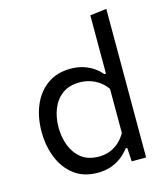

<svg xmlns="http://www.w3.org/2000/svg" viewBox="-112 -828 802 926"><g transform="rotate(-15 289.0 -365.5)"><path d="M262.5 11Q191.5 11 144.5 -25.2Q97.5 -61.5 74 -120.8Q50.5 -180 50.5 -249.5Q50.5 -323.5 75.5 -382Q100.5 -440.5 148.2 -474.2Q196 -508 264 -508Q298.5 -508 327.2 -498.8Q356 -489.5 378 -474.2Q400 -459 414.5 -440.5H423V-493.5Q423 -556.5 423 -615.8Q423 -675 423 -732L505.5 -742Q505.5 -681.5 505.5 -620.8Q505.5 -560 505.5 -493.5V-219Q505.5 -157.5 505.5 -106.5Q505.5 -55.5 505.5 0H433.5L429.5 -68H421.5Q402 -42.5 378 -25Q354 -7.5 325.2 1.8Q296.5 11 262.5 11ZM287.5 -63Q318.5 -63 343.5 -72.8Q368.5 -82.5 388.2 -100.5Q408 -118.5 423 -144V-364.5Q407.5 -387 386.2 -402.2Q365 -417.5 340 -425.2Q315 -433 289 -433Q236.5 -433 202.5 -408Q168.5 -383 151.8 -341.2Q135 -299.5 135 -249Q135 -200.5 151 -158.2Q167 -116 200.5 -89.5Q234 -63 287.5 -63Z"/></g></svg>

Font: Commissioner Thin
Style: Regular
Weight: 400
Version: Version 1.000